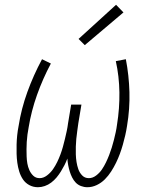

<svg xmlns="http://www.w3.org/2000/svg" viewBox="-20 -776 640 804"><path d="M346 8Q332 8 319 3Q306 -2 297 -11.5Q288 -21 282 -33Q276 -45 272 -58Q268 -71 265.5 -84.5Q263 -98 262 -112Q257 -98 250 -84.5Q243 -71 235 -58Q227 -45 217 -33Q207 -21 194.5 -11.5Q182 -2 167.5 3Q153 8 139 8Q119 8 102.5 -1Q86 -10 76 -25Q66 -40 60.5 -58Q55 -76 52.5 -94.5Q50 -113 49.5 -132Q49 -151 49.5 -170.5Q50 -190 52 -209.5Q54 -229 58 -249Q69 -320 94.5 -390.5Q120 -461 156 -528L193 -510Q159 -446 135 -378.5Q111 -311 100 -243Q97 -228 95 -212.5Q93 -197 92 -181.5Q91 -166 91 -151Q91 -136 91.5 -121Q92 -106 94.5 -91.5Q97 -77 103 -63.5Q109 -50 119.5 -40Q130 -30 146 -30Q146 -30 146 -30Q146 -30 146 -30Q162 -30 177 -41.5Q192 -53 202 -67.5Q212 -82 219.5 -97.5Q227 -113 233 -129Q239 -145 243.5 -161.5Q248 -178 252 -194.5Q256 -211 259.5 -227.5Q263 -244 265 -260L278 -338H321L308 -260Q306 -244 303.5 -227.5Q301 -211 299.5 -194.5Q298 -178 297.5 -162Q297 -146 297.5 -129.5Q298 -113 300.5 -97.5Q303 -82 308 -67.5Q313 -53 324 -41.5Q335 -30 352 -30Q352 -30 352 -30Q352 -30 352 -30Q368 -30 382.5 -41Q397 -52 406.5 -66Q416 -80 423.5 -95.5Q431 -111 437 -126.5Q443 -142 448 -158Q453 -174 457 -190Q461 -206 464.5 -222Q468 -238 470 -254Q481 -322 480 -389.5Q479 -457 465 -520L507 -528Q520 -461 522 -390.5Q524 -320 512 -249Q509 -229 504.5 -209.5Q500 -190 494.5 -170.5Q489 -151 482 -132Q475 -113 466 -94.5Q457 -76 445.5 -58Q434 -40 419 -25Q404 -10 385 -1Q366 8 346 8ZM335 -587 309 -613 466 -756 497 -724Z"/></svg>

Font: Iosevka SS04 XLt Ex
Style: Italic
Weight: 200
Width: 7
Italic angle: -9°
Monospace: yes
Designer: Belleve Invis
Foundry: Belleve Invis
Version: Version 19.0.0; ttfautohint (v1.8.4)